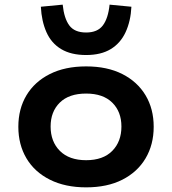

<svg xmlns="http://www.w3.org/2000/svg" viewBox="-20 -797 741 827"><path d="M351 10Q261 10 195 -23Q129 -56 94 -115Q59 -174 59 -251Q59 -328 94 -386.5Q129 -445 194.5 -478Q260 -511 351 -511Q442 -511 507 -478Q572 -445 607 -386.5Q642 -328 642 -251Q642 -174 607 -115Q572 -56 507 -23Q442 10 351 10ZM351 -107Q424 -107 463.5 -147Q503 -187 503 -252Q503 -316 463.5 -355Q424 -394 351 -394Q277 -394 237.5 -355Q198 -316 198 -252Q198 -187 238 -147Q278 -107 351 -107ZM351 -560Q286 -560 243.5 -585.5Q201 -611 180 -658.5Q159 -706 156 -768L250 -777Q256 -718 278.5 -687.5Q301 -657 351 -657Q400 -657 423 -687.5Q446 -718 452 -777L546 -768Q543 -706 521 -658.5Q499 -611 457 -585.5Q415 -560 351 -560Z"/></svg>

Font: Nunito Sans 7pt SemiExpanded
Style: Bold
Weight: 700
Width: 6
Designer: Vernon Adams
Foundry: Vernon Adams
Version: Version 3.101;gftools[0.9.27]